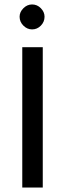

<svg xmlns="http://www.w3.org/2000/svg" viewBox="-20 -842 292 862"><path d="M172 -630V0H80V-630ZM68 -767Q68 -788 85 -805Q102 -822 124 -822Q147 -822 163.5 -805Q180 -788 180 -767Q180 -744 163.5 -727Q147 -710 124 -710Q102 -710 85 -727Q68 -744 68 -767Z"/></svg>

Font: Mukta Malar
Style: Regular
Weight: 400
Designer: Aadarsh Rajan, Girish Dalvi, Yashodeep Gholap
Foundry: Ek Type
Version: Version 2.538;PS 1.000;hotconv 16.6.51;makeotf.lib2.5.65220;